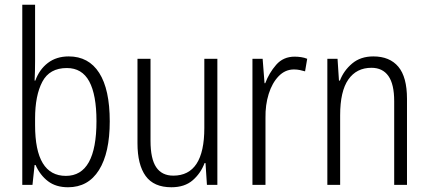

<svg xmlns="http://www.w3.org/2000/svg" viewBox="-20 -780 1808 810"><path d="M128 -523Q128 -503 127.5 -481Q127 -459 126 -440H129Q146 -487 182 -514.5Q218 -542 270 -542Q354 -542 398.5 -472.5Q443 -403 443 -268Q443 -135 397.5 -62.5Q352 10 267 10Q216 10 182.5 -15.5Q149 -41 130 -84H126L117 0H74V-760H128ZM262 -493Q189 -493 158.5 -435Q128 -377 128 -280V-252Q128 -38 258 -38Q387 -38 387 -269Q387 -380 356.5 -436.5Q326 -493 262 -493Z M897 -532V0H853L847 -92H843Q827 -49 793 -19.5Q759 10 703 10Q629 10 594.5 -37.5Q560 -85 560 -176V-532H615V-186Q615 -110 639 -74.5Q663 -39 711 -39Q842 -39 842 -240V-532Z M1223 -541Q1236 -541 1250 -539Q1264 -537 1276 -532L1267 -479Q1257 -482 1245 -484.5Q1233 -487 1220 -487Q1183 -487 1155.5 -458.5Q1128 -430 1113.5 -383.5Q1099 -337 1100 -282V0H1045V-532H1088L1096 -429H1099Q1115 -472 1145 -506.5Q1175 -541 1223 -541Z M1555 -542Q1624 -542 1660.5 -498.5Q1697 -455 1697 -363V0H1643V-353Q1643 -425 1618.5 -459.5Q1594 -494 1547 -494Q1484 -494 1449.5 -444.5Q1415 -395 1415 -294V0H1361V-532H1404L1410 -440H1414Q1430 -482 1465.5 -512Q1501 -542 1555 -542Z"/></svg>

Font: Noto Sans Sinhala Condensed Light
Style: Regular
Weight: 300
Width: 3
Designer: Jelle Bosma - Monotype Design Team
Foundry: Monotype Imaging Inc.
Version: Version 2.006; ttfautohint (v1.8.4.7-5d5b)